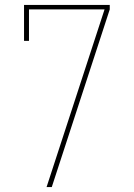

<svg xmlns="http://www.w3.org/2000/svg" viewBox="-20 -755 540 775"><path d="M168 0 402 -717H97V-590H77V-735H423V-717L189 0Z"/></svg>

Font: Iosevka Slab Thin
Style: Regular
Weight: 100
Monospace: yes
Designer: Belleve Invis
Foundry: Belleve Invis
Version: Version 11.1.0; ttfautohint (v1.8.3)